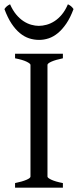

<svg xmlns="http://www.w3.org/2000/svg" viewBox="-35 -862 357 882"><path d="M34.2 0V-21Q67.4 -27.8 86.2 -35.9Q105 -43.9 105 -50.8V-564Q105 -569.8 87.2 -578.6Q69.3 -587.4 34.2 -594.2V-615.2H253.9V-594.2Q220.7 -587.4 201.9 -579.1Q183.1 -570.8 183.1 -564V-50.8Q183.1 -44.9 200.9 -36.4Q218.8 -27.8 253.9 -21V0ZM302.7 -820.3Q288.1 -780.8 269.8 -753.9Q251.5 -727.1 231.2 -710.2Q210.9 -693.4 189 -686Q167 -678.7 145 -678.7Q121.1 -678.7 98.6 -686Q76.2 -693.4 55.9 -710.2Q35.6 -727.1 17.8 -753.9Q0 -780.8 -14.6 -820.3Q-8.8 -829.1 -2.9 -833.7Q2.9 -838.4 11.2 -842.3Q23.4 -814.5 39.3 -795.4Q55.2 -776.4 72.8 -764.9Q90.3 -753.4 108.6 -748.3Q127 -743.2 143.1 -743.2Q160.2 -743.2 179 -748.3Q197.8 -753.4 215.6 -764.9Q233.4 -776.4 249.3 -795.4Q265.1 -814.5 276.9 -842.3Q285.2 -838.4 291 -833.7Q296.9 -829.1 302.7 -820.3Z"/></svg>

Font: Gentium Plus Eur
Style: Regular
Weight: 400
Designer: J. Victor Gaultney, Annie Olsen, Iska Routamaa, Becca Hirsbrunner
Foundry: SIL International
Version: Version 5.000